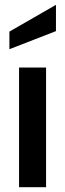

<svg xmlns="http://www.w3.org/2000/svg" viewBox="-20 -776 270 796"><path d="M59 -496H171V0H59ZM19 -645 212 -756V-647L19 -572Z"/></svg>

Font: Cabin SemiBold
Style: Regular
Weight: 600
Designer: Pablo Impallari
Foundry: Pablo Impallari. http://www.impallari.com Igino Marini. http://www.ikern.com
Version: Version 2.200